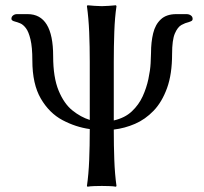

<svg xmlns="http://www.w3.org/2000/svg" viewBox="-20 -707 775 730"><path d="M321.3 -471.7Q321.3 -531.2 319.1 -584.7Q316.9 -638.2 310.5 -683.6L312.5 -687Q322.3 -686 339.6 -684.8Q356.9 -683.6 367.2 -683.6Q376.5 -683.6 394 -684.8Q411.6 -686 420.9 -687L422.9 -683.6Q416.5 -641.1 414.6 -586.2Q412.6 -531.2 412.6 -471.7V-249Q455.1 -258.8 481.4 -283.7Q507.8 -308.6 522.5 -340.8Q537.1 -373 544.2 -406.5Q551.3 -439.9 552.7 -466.8Q554.2 -493.7 554.2 -505.9Q554.2 -546.9 562.3 -580.3Q570.3 -613.8 591.6 -633.5Q612.8 -653.3 650.4 -653.3H689Q698.7 -653.3 705.6 -648.4Q712.4 -643.6 712.4 -635.3Q712.4 -629.9 708.3 -627.4Q704.1 -625 697.8 -623Q684.6 -620.1 669.9 -612.1Q655.3 -604 644.8 -579.6Q634.3 -555.2 634.3 -501.5Q634.3 -424.8 615 -371.8Q595.7 -318.8 564 -285.9Q532.2 -252.9 493.2 -236.1Q454.1 -219.2 412.6 -214.4V-212.4Q412.6 -152.8 414.6 -99.1Q416.5 -45.4 422.9 0L420.9 2.9Q411.6 1 394 0.5Q376.5 0 367.2 0Q356.9 0 339.6 0.5Q322.3 1 312.5 2.9L310.5 0Q316.9 -43.5 319.1 -98.1Q321.3 -152.8 321.3 -212.4V-216.3Q268.1 -223.6 217.8 -250.2Q167.5 -276.9 135.3 -332Q103 -387.2 103 -477.1Q103 -527.8 95.9 -557.1Q88.9 -586.4 78.4 -600.1Q67.9 -613.8 56.6 -618.4Q45.4 -623 37.1 -625Q23.4 -628.4 23.4 -635.3Q23.4 -643.6 29.8 -648.4Q36.1 -653.3 44.4 -653.3H85Q182.1 -653.3 182.1 -493.7Q182.1 -412.6 202.9 -362.5Q223.6 -312.5 255.4 -287.1Q287.1 -261.7 321.3 -251Z"/></svg>

Font: Kurinto Seri
Style: Regular
Weight: 400
Designer: Kurinto was developed by Clint Goss from a range of fonts that are compatible with the SIL Open Font License Version 1.1
Foundry: Clinton F. Goss
Version: Version 2.196; July 25, 2020